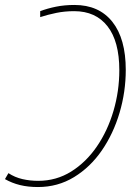

<svg xmlns="http://www.w3.org/2000/svg" viewBox="-34 -744 554 774"><path d="M266 -724Q365 -724 419 -656Q473 -588 473 -462Q473 -374 448 -289.5Q423 -205 376.5 -137.5Q330 -70 264.5 -30Q199 10 119 10Q79 10 46.5 2Q14 -6 -14 -22L0 -46Q26 -29 56.5 -22Q87 -15 120 -15Q193 -15 253 -52.5Q313 -90 356.5 -153.5Q400 -217 423.5 -297Q447 -377 447 -461Q447 -577 399.5 -638Q352 -699 265 -699Q227 -699 193 -692Q159 -685 128 -675V-699Q157 -710 191.5 -717Q226 -724 266 -724Z"/></svg>

Font: Noto Sans SemiCondensed Thin
Style: Italic
Weight: 100
Width: 4
Italic angle: -12°
Designer: Monotype Design Team
Foundry: Monotype Imaging Inc.
Version: Version 2.013; ttfautohint (v1.8.4.7-5d5b)